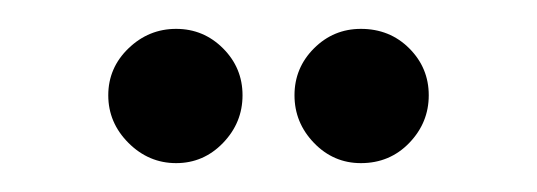

<svg xmlns="http://www.w3.org/2000/svg" viewBox="-20 -745 372 133"><path d="M230 -632Q211 -632 197.5 -646Q184 -660 184 -679Q184 -698 197.5 -711.5Q211 -725 230 -725Q250 -725 263.5 -711.5Q277 -698 277 -679Q277 -660 263.5 -646Q250 -632 230 -632ZM102 -632Q83 -632 69 -646Q55 -660 55 -679Q55 -698 69 -711.5Q83 -725 102 -725Q121 -725 134.5 -711.5Q148 -698 148 -679Q148 -660 134.5 -646Q121 -632 102 -632Z"/></svg>

Font: Stick No Bills ExtraLight
Style: Regular
Weight: 400
Version: Version 2.000